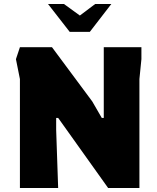

<svg xmlns="http://www.w3.org/2000/svg" viewBox="-20 -944 790 964"><path d="M80 0V-547L60 -647L80 -707H241L443 -435L491 -352H501V-707H690V-647L680 -547V0H523L272 -352H262V-292L272 0ZM221 -924 330 -784H431L539 -924H458L381 -866L301 -924Z"/></svg>

Font: Rowdies
Style: Regular
Weight: 400
Designer: Jaikishan Patel
Version: Version 1.000; ttfautohint (v1.8.3)